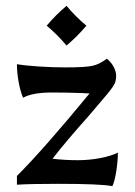

<svg xmlns="http://www.w3.org/2000/svg" viewBox="-20 -630 461 658"><path d="M177 0Q85 0 38 3V-27Q131 -120 287 -310Q272 -310 264 -311Q206 -313 158 -313Q91 -313 59 -295Q49 -319 43.5 -351Q38 -383 38 -410Q68 -405 115 -402Q162 -399 204 -399Q272 -399 297 -404.5Q322 -410 346 -429Q362 -416 370 -400Q378 -384 378 -371Q378 -351 371 -340Q364 -326 328 -284.5Q292 -243 285 -234Q204 -143 160 -86Q202 -81 247 -81Q285 -81 322.5 -88Q360 -95 384 -107Q384 -79 378.5 -43.5Q373 -8 365 8Q328 0 177 0ZM140 -542Q171 -579 208 -610Q239 -573 276 -542Q245 -505 208 -474Q177 -511 140 -542Z"/></svg>

Font: Mirza Medium
Style: Regular
Weight: 500
Designer: Arabic design by Kourosh Beigpour, Latin design by Eduardo Tunni, engineering by Lasse Fister
Version: Version 1.0010g